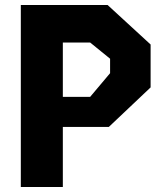

<svg xmlns="http://www.w3.org/2000/svg" viewBox="-20 -750 660 770"><path d="M63.5 0H232V-241H416.5L584 -399.5V-571.5L411.5 -730H63.5ZM232 -361.5V-579.5H341.5L421.5 -514.5V-456.5L341.5 -361.5Z"/></svg>

Font: Monaspace Krypton ExtraBold
Style: Regular
Weight: 800
Designer: Riley Cran & the Lettermatic Team
Foundry: Lettermatic
Version: Version 1.101 (Monaspace Krypton)